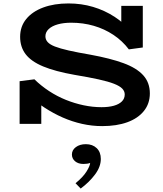

<svg xmlns="http://www.w3.org/2000/svg" viewBox="-20 -720 947 1116"><path d="M574 13Q515 13 457 0Q399 -13 344.5 -37Q290 -61 239.5 -94Q189 -127 145 -167L220 -159V0H94V-248L180 -259Q219 -221 265.5 -190.5Q312 -160 363 -139.5Q414 -119 466.5 -108Q519 -97 570 -97Q612 -97 642 -105.5Q672 -114 688.5 -130.5Q705 -147 705 -171Q705 -190 690.5 -205Q676 -220 643 -233Q610 -246 553.5 -258.5Q497 -271 413 -285Q300 -305 230.5 -334Q161 -363 129 -405Q97 -447 97 -506Q97 -566 132.5 -609.5Q168 -653 231.5 -676.5Q295 -700 378 -700Q453 -700 520.5 -680Q588 -660 646.5 -622Q705 -584 751 -526L685 -524V-686H810V-444L729 -433Q691 -483 639 -517.5Q587 -552 525 -570Q463 -588 394 -588Q350 -588 316 -578.5Q282 -569 263 -551Q244 -533 244 -509Q244 -490 257 -475.5Q270 -461 299.5 -449.5Q329 -438 379.5 -426.5Q430 -415 506 -402Q621 -381 697.5 -353Q774 -325 812.5 -282.5Q851 -240 851 -177Q851 -118 816.5 -75Q782 -32 720 -9.5Q658 13 574 13ZM566 204Q566 249 532.5 294Q499 339 449 376L419 345Q462 310 482.5 277.5Q503 245 504 227Q497 230 486.5 231.5Q476 233 465 233Q435 233 416.5 217.5Q398 202 398 178Q398 152 421 135Q444 118 479 118Q518 118 542 141Q566 164 566 204Z"/></svg>

Font: BioRhyme SemiExpanded
Style: Bold
Weight: 700
Width: 6
Designer: Aoife Mooney
Foundry: Aoife Mooney Type
Version: Version 1.600;gftools[0.9.33]